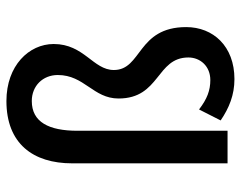

<svg xmlns="http://www.w3.org/2000/svg" viewBox="-98 -658 768 613"><g transform="rotate(-90 286.5 -352.0)"><path d="M175 -10V-489C175 -581 203 -635 270 -635C318 -635 353 -600 353 -552C353 -467 278 -439 278 -358C278 -225 409 -238 409 -135C409 -97 381 -65 337 -65C304 -65 277 -75 243 -101L208 -32C248 -5 289 12 340 12C445 12 506 -56 506 -142C506 -299 369 -283 369 -373C369 -439 452 -468 452 -565C452 -644 383 -716 270 -716C134 -716 71 -631 71 -506V-10Z"/></g></svg>

Font: Falling Sky
Style: Light
Weight: 400
Designer: Paul D. Hunt
Foundry: Adobe Systems Incorporated
Version: Version 1.02